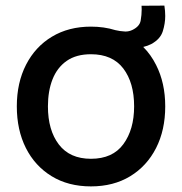

<svg xmlns="http://www.w3.org/2000/svg" viewBox="-20 -650 650 685"><path d="M485 -629.5 566.5 -630Q569.5 -610.5 569.5 -593Q569.5 -566.5 560.8 -538.5Q552 -510.5 520 -493Q506.5 -486 491 -482.5Q518.5 -455 537 -418Q569.5 -354 569.5 -270.5Q569.5 -186 536.8 -121.8Q504 -57.5 444.5 -21.2Q385 15 304.5 15Q223.5 15 164 -21.5Q104.5 -58 72.2 -122.2Q40 -186.5 40 -270.5Q40 -355 73 -419.2Q106 -483.5 165.5 -519.2Q225 -555 304.5 -555Q351.5 -555 391.5 -542.5Q409 -538.5 421.5 -538Q424.5 -537.5 427.5 -537.5Q440.5 -537.5 452 -543Q478 -555.5 481.8 -576.2Q485.5 -597 485.5 -616Q485.5 -622.5 485 -629.5ZM304.5 -83.5Q382 -83.5 420.2 -135.8Q458.5 -188 458.5 -270.5Q458.5 -355 419.8 -405.8Q381 -456.5 304.5 -456.5Q252 -456.5 218 -432.8Q184 -409 167.5 -367.2Q151 -325.5 151 -270.5Q151 -185.5 190 -134.5Q229 -83.5 304.5 -83.5Z"/></svg>

Font: Cns Manrope SemBd
Style: Regular
Weight: 600
Designer: Mikhail Sharanda
Foundry: Mikhail Sharanda
Version: Version 4.504